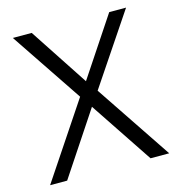

<svg xmlns="http://www.w3.org/2000/svg" viewBox="-107 -818 857 914"><g transform="rotate(-15 321.5 -361.5)"><path d="M615 0 363 -376 596 -723H513L321 -434L131 -723H38L275 -370L28 0H112L317 -309L523 0Z"/></g></svg>

Font: United Sans Light
Style: Regular
Weight: 300
Designer: Pablo Impallari, Rodrigo Fuenzalida (Modified by Dan O. Williams)
Version: Version 1.000;PS 001.000;hotconv 1.0.88;makeotf.lib2.5.64775